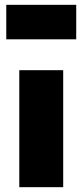

<svg xmlns="http://www.w3.org/2000/svg" viewBox="-20 -776 342 796"><path d="M6 -756H296V-613H6ZM60 0V-485H242V0Z"/></svg>

Font: Palanquin Dark
Style: Bold
Weight: 700
Designer: Pria Ravichandran
Version: Version 1.000